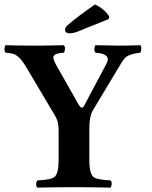

<svg xmlns="http://www.w3.org/2000/svg" viewBox="-20 -853 693 875"><path d="M387.2 -122.1Q387.2 -59.6 407.7 -44.9Q425.3 -33.7 483.9 -30.8Q492.7 -22 486.8 -3.4Q485.4 0.5 483.9 2Q383.3 0 325.2 0Q247.6 0 149.9 2Q141.1 -6.8 147 -25.4Q148.4 -29.3 149.9 -30.8Q214.4 -33.2 230 -47.9Q247.1 -65.4 247.1 -122.1V-258.8Q247.1 -295.9 234.9 -318.4Q231.4 -324.2 227.1 -332L99.6 -546.9Q70.3 -596.7 42.5 -606.9Q28.8 -611.3 5.9 -612.8Q-2.9 -621.6 2 -640.6Q3.4 -645 4.9 -647Q64.9 -645 147 -645Q191.9 -645 271 -647Q279.3 -638.7 274.4 -619.6Q272.9 -615.2 271 -612.8Q222.7 -610.4 223.1 -590.3Q224.1 -578.6 235.8 -557.1L340.3 -373Q353.5 -353.5 362.8 -370.1L465.8 -564Q487.8 -605.5 422.4 -612.3Q418 -612.8 415 -612.8Q406.7 -621.1 411.6 -640.6Q413.1 -645 415 -647Q494.6 -645 525.9 -645Q559.6 -645 619.1 -647Q627.4 -638.7 622.1 -619.6Q620.6 -615.2 619.1 -612.8Q570.3 -607.9 551.8 -590.8Q541.5 -580.6 532.2 -564.9L403.8 -351.1Q386.7 -321.8 387.2 -267.6ZM413.1 -833Q456.1 -812 478 -777.8L475.1 -766.1L331.1 -708Q313 -701.2 295.9 -701.2Q281.2 -701.2 276.9 -712.4Q276.4 -714.8 275.9 -715.8Q277.3 -729 286.1 -736.8Q331.5 -775.9 413.1 -833Z"/></svg>

Font: Linux Libertine O
Style: Bold
Weight: 700
Designer: Philipp H. Poll
Foundry: Philipp H. Poll
Version: Version 5.0.0